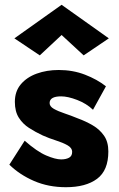

<svg xmlns="http://www.w3.org/2000/svg" viewBox="-20 -762 496 801"><path d="M237 -616 146 -531 40 -602 237 -742 434 -602 329 -531ZM83 -175Q134 -130 172.5 -113.5Q211 -97 235 -97Q255 -97 268 -104Q281 -111 281 -128Q281 -145 261.5 -156Q242 -167 213.5 -176Q185 -185 158 -197Q128 -211 101.5 -228Q75 -245 58.5 -271Q42 -297 42 -337Q42 -381 67 -410.5Q92 -440 133.5 -455Q175 -470 225 -470Q284 -470 334.5 -450.5Q385 -431 422 -402L368 -304Q341 -330 302 -345Q263 -360 235 -360Q187 -360 187 -332Q187 -318 204.5 -308Q222 -298 249 -289Q276 -280 305 -268Q338 -256 367 -239Q396 -222 414 -196Q432 -170 432 -130Q432 -51 385 -16Q338 19 255 19Q182 19 122 -7Q62 -33 19 -75Z"/></svg>

Font: Jost*
Style: Bold
Weight: 700
Version: Version 3.7